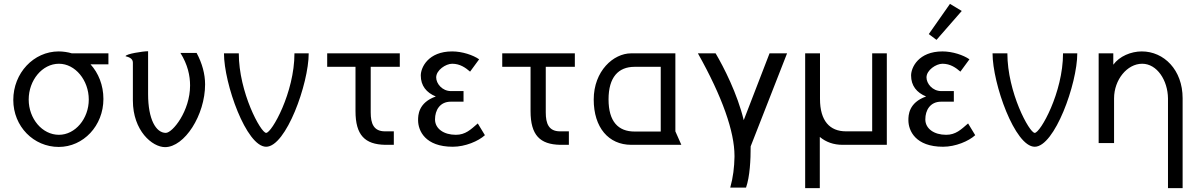

<svg xmlns="http://www.w3.org/2000/svg" viewBox="-20 -752 6218 997"><path d="M353 -475C334 -481 307 -485 285 -485C155 -485 49 -373 49 -233C49 -95 155 11 285 11C413 11 517 -99 517 -238C517 -310 491 -373 450 -418H543V-475ZM286 -421C371 -421 441 -335 441 -235C441 -136 371 -52 286 -52C199 -52 129 -136 129 -235C129 -335 199 -421 286 -421Z M837 12C938 12 1045 -154 1045 -314C1045 -367 1030 -423 1001 -477H917C955 -416 967 -359 967 -308C967 -175 876 -62 841 -62C790 -62 749 -132 749 -263V-486C723 -486 632 -472 632 -460C648 -456 670 -449 670 -427V-230C670 -73 771 12 837 12Z M1583 -475H1509C1509 -271 1391 -62 1362 -62C1334 -62 1220 -273 1220 -475H1143C1143 -318 1259 10 1362 10C1465 10 1583 -317 1583 -475Z M1905 -405H2056V-475H1679V-405H1826V-175C1826 -50 1875 -2 1980 0H2025V-70H1979C1920 -70 1905 -111 1905 -168Z M2387 -224V-279H2322C2276 -279 2245 -318 2245 -350C2245 -388 2295 -421 2328 -421C2369 -421 2398 -400 2421 -380L2468 -444C2437 -466 2380 -485 2328 -485C2204 -485 2165 -402 2165 -360C2165 -307 2194 -271 2243 -251C2152 -219 2151 -153 2151 -128C2151 -73 2188 10 2331 10C2396 10 2464 -19 2498 -50L2461 -111C2424 -79 2397 -52 2347 -52C2284 -52 2240 -84 2239 -130V-133C2239 -178 2263 -224 2321 -224Z M2814 -405H2965V-475H2588V-405H2735V-175C2735 -50 2784 -2 2889 0H2934V-70H2888C2829 -70 2814 -111 2814 -168Z M3487 -475H3257C3166 -475 3063 -384 3063 -235C3063 -90 3140 0 3258 0H3518L3487 -70ZM3411 -405V-69H3275C3191 -69 3140 -120 3140 -236C3140 -351 3191 -405 3275 -405Z M3604 -475C3731 -249 3794 -68 3794 57V63C3793 116 3787 168 3772 222H3854C3874 164 3878 79 3878 8L4067 -475H3976L3842 -128C3809 -265 3738 -404 3696 -475Z M4161 -475V225H4237V-41C4269 -14 4309 0 4355 0H4585V-475H4509V-70H4373C4289 -70 4238 -124 4238 -238V-475Z M4913 -732 4803 -575 4843 -545 4974 -695ZM4933 -224V-279H4868C4822 -279 4791 -318 4791 -350C4791 -388 4841 -421 4874 -421C4915 -421 4944 -400 4967 -380L5014 -444C4983 -466 4926 -485 4874 -485C4750 -485 4711 -402 4711 -360C4711 -307 4740 -271 4789 -251C4698 -219 4697 -153 4697 -128C4697 -73 4734 10 4877 10C4942 10 5010 -19 5044 -50L5007 -111C4970 -79 4943 -52 4893 -52C4830 -52 4786 -84 4785 -130V-133C4785 -178 4809 -224 4867 -224Z M5574 -475H5500C5500 -271 5382 -62 5353 -62C5325 -62 5211 -273 5211 -475H5134C5134 -318 5250 10 5353 10C5456 10 5574 -317 5574 -475Z M6045 225H6121V-242C6121 -389 6024 -485 5909 -485C5853 -485 5793 -460 5761 -416V-475H5685V-9H5765V-241C5765 -338 5833 -421 5911 -421C5988 -421 6044 -335 6045 -241Z"/></svg>

Font: Mint Spirit
Style: Regular
Weight: 400
Designer: HARENDAL Hirwen
Foundry: Arkandis Digital Foundry.
Version: Version 1.004;FFEdit